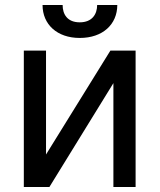

<svg xmlns="http://www.w3.org/2000/svg" viewBox="-20 -748 638 768"><path d="M164.1 -130V-545.5H75.3V0H177.6L433.6 -415.5V0H522.4V-545.5H421.5ZM150.2 -728C150.2 -650.6 208.1 -596.2 299 -596.2C391.3 -596.2 448.9 -650.6 449.2 -728H368.6C368.6 -691.4 348.7 -658.7 299 -658.7C248.9 -658.7 230.5 -691.4 230.5 -728Z"/></svg>

Font: Margiela Sans Text
Style: Regular
Weight: 400
Designer: Stefan Endress, Andreas Faust
Version: Version 1.100;FEAKit 1.0